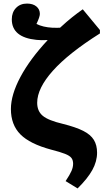

<svg xmlns="http://www.w3.org/2000/svg" viewBox="-20 -824 579 1074"><path d="M414 230 347 189Q371 153 380 132Q389 111 389 92Q389 72 379.5 59.5Q370 47 343.5 36.5Q317 26 266 13Q147 -19 94 -72.5Q41 -126 41 -214Q41 -294 94.5 -394Q148 -494 247 -600Q209 -598 184 -601Q46 -615 46 -716Q46 -755 69.5 -779.5Q93 -804 131 -804Q164 -804 183.5 -788Q203 -772 203 -746Q203 -730 184 -690Q220 -672 272 -669Q303 -668 316 -669Q354 -704 383.5 -727.5Q413 -751 443 -772L539 -656V-637Q363 -526 275.5 -428Q188 -330 188 -249Q188 -202 219.5 -176Q251 -150 332 -131Q404 -113 445.5 -92Q487 -71 505 -41.5Q523 -12 523 30Q523 79 496.5 127Q470 175 414 230Z"/></svg>

Font: Literata 7pt
Style: Bold
Weight: 700
Designer: Latin by Veronika Burian and Jose Scaglione. Greek by Irene Vlachou. Cyrillic by Vera Evstafieva.
Foundry: TypeTogether
Version: Version 3.002